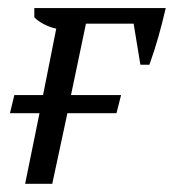

<svg xmlns="http://www.w3.org/2000/svg" viewBox="-20 -450 430 470"><path d="M15.1 -217.3H85.4L117.7 -379.9Q110.4 -381.3 102.3 -384.3Q94.2 -387.2 86.9 -391.1Q79.6 -395 73.5 -399.4Q67.4 -403.8 64 -407.7V-430.2H385.7Q377.9 -396.5 368.2 -361.6Q358.4 -326.7 345.7 -291.5H323.7L307.1 -392.1H190.4L153.8 -217.3H276.4L265.1 -172.9H145L107.9 0H41.5L76.7 -172.9H4.4Z"/></svg>

Font: PT Astra Serif
Style: Italic
Weight: 400
Italic angle: -16°
Designer: A.Korolkova, I. Chaeva
Foundry: ParaType Ltd
Version: Version 1.001